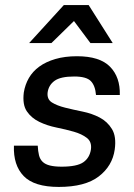

<svg xmlns="http://www.w3.org/2000/svg" viewBox="-20 -730 530 758"><path d="M212 8Q115 8 73.5 -35Q32 -78 35 -155H129Q130 -133 134 -117Q138 -101 148.5 -91Q159 -81 177.5 -76.5Q196 -72 223 -72Q284 -72 309 -89.5Q334 -107 339 -140Q343 -170 323 -185.5Q303 -201 271.5 -210Q240 -219 203 -226.5Q166 -234 135 -249Q104 -264 86 -290.5Q68 -317 74 -365Q79 -396 94 -422Q109 -448 135 -467Q161 -486 198.5 -497Q236 -508 284 -508Q374 -508 414.5 -466.5Q455 -425 453 -355H359Q356 -392 338.5 -410Q321 -428 273 -428Q219 -428 195.5 -411Q172 -394 168 -365Q165 -338 185 -325.5Q205 -313 237 -305Q269 -297 306 -289.5Q343 -282 373.5 -266Q404 -250 422 -220.5Q440 -191 433 -140Q424 -75 370 -33.5Q316 8 212 8ZM272 -647 183 -560H95L232 -710H330L425 -560H337Z"/></svg>

Font: Retni Sans Medium
Style: Italic
Weight: 500
Italic angle: -8°
Designer: Vitaly Kuzmin
Foundry: ParaType Ltd.
Version: Version 1.00;June 10, 2019;FontCreator 11.5.0.2425 64-bit; t